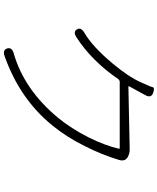

<svg xmlns="http://www.w3.org/2000/svg" viewBox="73 -898 853 1040"><g transform="rotate(90 500.0 -377.5)"><path d="M285 24Q251 37 242 11Q234 -15 269 -25Q464 -81 616 -263Q676 -336 724 -431Q768 -520 785 -594Q786 -599 781 -599H424Q414 -599 408 -591Q309 -447 182 -365Q152 -345 139 -367Q125 -388 156 -407Q232 -451 323 -560Q395 -646 425 -713Q432 -730 440 -747Q449 -764 451.5 -777Q454 -790 483 -780Q513 -769 494 -736L447 -650Q445 -646 450 -646L786 -653Q810 -654 831 -642Q855 -628 846 -596Q817 -500 771 -410Q722 -311 659 -234Q516 -58 285 24Z"/></g></svg>

Font: Resource Han Rounded KR Light
Style: Regular
Weight: 300
Designer: Cyano Hao (round all glyphs); Ryoko NISHIZUKA 西塚涼子 (kana, bopomofo & ideographs); Paul D. Hunt (Latin, Greek & Cyrillic)
Foundry: Cyano Hao
Version: 0.990